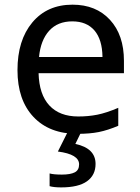

<svg xmlns="http://www.w3.org/2000/svg" viewBox="-20 -566 604 826"><path d="M313 9.8Q192.4 9.8 123.8 -63.2Q55.2 -136.2 55.2 -264.2Q55.2 -393.1 119.1 -469.5Q183.1 -545.9 292 -545.9Q393.1 -545.9 453.1 -480.7Q513.2 -415.5 513.2 -304.2V-251H146Q148.4 -159.7 192.4 -112.3Q236.3 -64.9 316.9 -64.9Q359.9 -64.9 398.4 -72.5Q437 -80.1 488.8 -102.1V-24.9Q444.3 -5.9 405.3 2Q366.2 9.8 313 9.8ZM291 -474.1Q228 -474.1 191.4 -433.6Q154.8 -393.1 147.9 -320.8H420.9Q419.9 -396 386.2 -435.1Q352.5 -474.1 291 -474.1ZM391.1 139.2Q391.1 187.5 354.2 213.9Q317.4 240.2 243.2 240.2Q211.4 240.2 193.4 234.9V180.2Q210.9 185.1 246.1 185.1Q282.7 185.1 301.5 175.5Q320.3 166 320.3 141.1Q320.3 97.7 229 85.9L272 0H330.1L304.2 53.2Q391.1 71.8 391.1 139.2Z"/></svg>

Font: NotoPenekeko
Style: Regular
Weight: 400
Designer: Monotype Design team
Foundry: Monotype Imaging Inc.
Version: Version 1.04